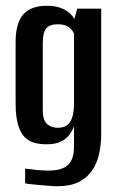

<svg xmlns="http://www.w3.org/2000/svg" viewBox="-20 -525 408 664"><path d="M179 119Q166 119 147.5 117.5Q129 116 112 114.5Q95 113 82.5 111.5Q70 110 67 109V58Q80 60 104.5 62.5Q129 65 147 65Q162 65 177.5 62.5Q193 60 206.5 52Q220 44 228 27Q236 10 236 -19V-89Q231 -74 220.5 -59.5Q210 -45 191 -35.5Q172 -26 141 -26Q119 -26 99.5 -31Q80 -36 65.5 -50.5Q51 -65 42.5 -93.5Q34 -122 34 -168V-380Q34 -444 60 -474.5Q86 -505 142 -505Q171 -505 191.5 -497Q212 -489 225.5 -475Q239 -461 245 -441L232 -440L247 -495H330V-61Q330 -25 322.5 8Q315 41 298 65.5Q281 90 252 104.5Q223 119 179 119ZM179 -83Q203 -83 215 -94.5Q227 -106 231.5 -125.5Q236 -145 236 -166V-409Q233 -416 226.5 -423.5Q220 -431 209 -436Q198 -441 179 -441Q152 -441 140 -427Q128 -413 128 -376V-144Q128 -123 133 -111Q138 -99 146.5 -93Q155 -87 164 -85Q173 -83 179 -83Z"/></svg>

Font: Alumni Sans Thin SemiBold
Style: Regular
Weight: 600
Version: Version 1.018